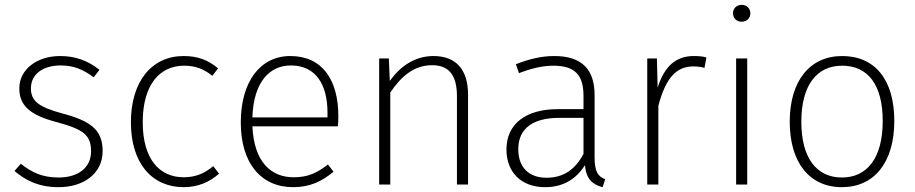

<svg xmlns="http://www.w3.org/2000/svg" viewBox="-20 -764 3790 795"><path d="M229 -532C133 -532 60 -477 60 -398C60 -326 105 -287 216 -258C327 -228 357 -204 357 -137C357 -68 301 -29 223 -29C155 -29 112 -50 66 -86L40 -56C85 -18 139 11 223 11C327 11 405 -46 405 -138C405 -227 355 -263 239 -294C143 -320 108 -344 108 -398C108 -457 158 -493 231 -493C285 -493 323 -477 368 -444L392 -475C343 -513 293 -532 229 -532Z M740 -532C608 -532 522 -426 522 -258C522 -88 609 11 741 11C799 11 848 -10 887 -45L863 -76C828 -47 791 -30 741 -30C641 -30 571 -104 571 -258C571 -414 642 -492 742 -492C791 -492 826 -477 859 -450L883 -481C840 -517 797 -532 740 -532Z M1381 -282C1381 -433 1315 -532 1182 -532C1057 -532 977 -425 977 -257C977 -89 1060 11 1194 11C1263 11 1313 -13 1361 -53L1338 -83C1293 -48 1255 -30 1196 -30C1102 -30 1032 -93 1025 -241H1379C1380 -251 1381 -266 1381 -282ZM1336 -278H1025C1030 -428 1099 -493 1184 -493C1288 -493 1336 -414 1336 -297Z M1775 -532C1698 -532 1638 -490 1594 -429L1590 -522H1550V0H1596V-381C1641 -447 1693 -494 1769 -494C1837 -494 1872 -455 1872 -366V0H1918V-372C1918 -474 1870 -532 1775 -532Z M2442 -113V-370C2442 -475 2391 -532 2275 -532C2222 -532 2172 -520 2116 -498L2129 -461C2180 -481 2227 -492 2271 -492C2362 -492 2396 -452 2396 -367V-312H2289C2160 -312 2077 -253 2077 -145C2077 -52 2137 11 2237 11C2309 11 2364 -20 2402 -80C2407 -24 2432 0 2475 11L2486 -22C2457 -33 2442 -51 2442 -113ZM2243 -28C2170 -28 2126 -71 2126 -146C2126 -234 2189 -276 2296 -276H2396V-127C2363 -64 2315 -28 2243 -28Z M2853 -532C2778 -532 2731 -489 2703 -401L2700 -522H2660V0H2706V-326C2735 -435 2776 -489 2851 -489C2868 -489 2883 -487 2897 -483L2905 -526C2893 -530 2876 -532 2853 -532Z M3051 -744C3029 -744 3015 -728 3015 -709C3015 -690 3029 -674 3051 -674C3073 -674 3087 -690 3087 -709C3087 -728 3073 -744 3051 -744ZM3074 -522H3028V0H3074Z M3467 -532C3334 -532 3250 -430 3250 -260C3250 -92 3331 11 3466 11C3600 11 3683 -92 3683 -263C3683 -435 3602 -532 3467 -532ZM3467 -492C3573 -492 3635 -414 3635 -263C3635 -109 3570 -29 3466 -29C3361 -29 3298 -110 3298 -260C3298 -414 3364 -492 3467 -492Z"/></svg>

Font: Fira Sans ExtraLight
Style: Regular
Weight: 200
Designer: bBox Type GmbH & Carrois Corporate GbR & Edenspiekermann AG
Foundry: bBox Type GmbH & Carrois Corporate GbR & Edenspiekermann AG
Version: Version 4.300;PS 004.300;hotconv 1.0.88;makeotf.lib2.5.64775